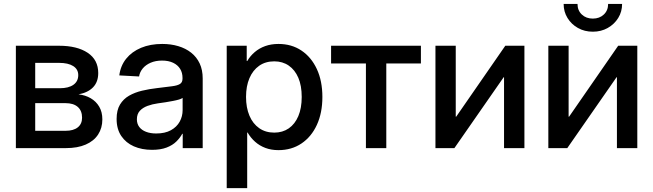

<svg xmlns="http://www.w3.org/2000/svg" viewBox="-20 -756 3334 980"><path d="M61 0V-522.5H281.7Q373.5 -522.5 427.5 -486.6Q481.4 -450.7 481.4 -383.3Q481.4 -337.9 455.1 -310.5Q428.7 -283.2 380.9 -274.4Q415.5 -270.5 442.9 -254.6Q470.2 -238.8 486.3 -211.7Q502.4 -184.6 502.4 -146.5Q502.4 -102.5 480.7 -69.3Q459 -36.1 417.5 -18.1Q376 0 316.4 0ZM159.7 -88.4H314.9Q355 -88.4 377 -106Q398.9 -123.5 398.9 -155.3Q398.9 -190.9 377 -210.2Q355 -229.5 314.9 -229.5H159.7ZM159.7 -305.7H285.2Q330.1 -305.7 354.7 -323.2Q379.4 -340.8 379.4 -372.6Q379.4 -402.3 353.8 -418.7Q328.1 -435.1 281.7 -435.1H159.7Z M755.9 8.8Q704.1 8.8 663.3 -9Q622.6 -26.9 598.9 -62Q575.2 -97.2 575.2 -148.9Q575.2 -193.8 592.5 -222.4Q609.9 -251 638.9 -267.6Q668 -284.2 704.8 -293Q741.7 -301.8 780.8 -306.2Q829.1 -312 857.7 -315.7Q886.2 -319.3 898.9 -327.6Q911.6 -335.9 911.6 -354.5V-358.4Q911.6 -384.8 899.4 -404.5Q887.2 -424.3 863.8 -435.5Q840.3 -446.8 807.1 -446.8Q773.9 -446.8 748.8 -435.8Q723.6 -424.8 708.5 -406.5Q693.4 -388.2 689.9 -365.7L588.9 -371.1Q595.2 -420.4 624 -456.3Q652.8 -492.2 700 -512Q747.1 -531.7 808.1 -531.7Q852.1 -531.7 889.9 -520.5Q927.7 -509.3 955.8 -487.1Q983.9 -464.8 999.3 -431.9Q1014.6 -398.9 1014.6 -355.5V0H912.6V-73.2H910.2Q899.4 -52.7 880.1 -33.7Q860.8 -14.6 830.3 -2.9Q799.8 8.8 755.9 8.8ZM777.3 -74.7Q822.3 -74.7 852.3 -91.3Q882.3 -107.9 897.2 -135Q912.1 -162.1 912.1 -193.8V-256.3Q906.7 -252 893.6 -248Q880.4 -244.1 862.5 -240.7Q844.7 -237.3 825 -234.1Q805.2 -231 786.1 -228.5Q757.8 -224.6 733.2 -215.6Q708.5 -206.5 693.6 -190.2Q678.7 -173.8 678.7 -147Q678.7 -124 690.9 -107.9Q703.1 -91.8 725.3 -83.3Q747.6 -74.7 777.3 -74.7Z M1137.2 204.1V-522.5H1239.3V-444.8H1242.2Q1257.3 -470.7 1280.3 -490.2Q1303.2 -509.8 1333.7 -520.8Q1364.3 -531.7 1401.4 -531.7Q1468.3 -531.7 1518.6 -498Q1568.8 -464.4 1597.2 -403.6Q1625.5 -342.8 1625.5 -261.2Q1625.5 -179.7 1597.4 -118.7Q1569.3 -57.6 1518.8 -23.7Q1468.3 10.3 1401.4 10.3Q1364.3 10.3 1334.5 -1Q1304.7 -12.2 1282 -32.5Q1259.3 -52.7 1243.7 -79.6H1241.7V204.1ZM1379.9 -79.1Q1422.4 -79.1 1453.9 -100.8Q1485.4 -122.6 1502.7 -163.3Q1520 -204.1 1520 -261.2Q1520 -318.8 1502.7 -359.1Q1485.4 -399.4 1453.9 -421.1Q1422.4 -442.9 1379.9 -442.9Q1335 -442.9 1302.7 -420.2Q1270.5 -397.5 1253.2 -356.9Q1235.8 -316.4 1235.8 -261.2Q1235.8 -206.5 1253.2 -165.5Q1270.5 -124.5 1303 -101.8Q1335.4 -79.1 1379.9 -79.1Z M1847.7 0V-432.1H1669.9V-522.5H2128.4V-432.1H1951.7V0Z M2656.7 0H2552.7V-361.8H2550.8L2299.3 0H2202.6V-522.5H2306.2V-160.6H2308.6L2559.1 -522.5H2656.7Z M3232.9 0H3128.9V-361.8H3127L2875.5 0H2778.8V-522.5H2882.3V-160.6H2884.8L3135.3 -522.5H3232.9ZM3005.9 -594.2Q2963.9 -594.2 2930.2 -613Q2896.5 -631.8 2876.7 -664.1Q2856.9 -696.3 2856.9 -735.8H2927.7Q2927.7 -702.6 2949.7 -681.9Q2971.7 -661.1 3005.9 -661.1Q3040 -661.1 3062 -681.9Q3084 -702.6 3084 -735.8H3155.3Q3155.3 -696.3 3135.5 -664.3Q3115.7 -632.3 3082 -613.3Q3048.3 -594.2 3005.9 -594.2Z"/></svg>

Font: Inter 28pt Medium
Style: Regular
Weight: 500
Designer: Rasmus Andersson
Foundry: rsms
Version: Version 4.001;git-66647c0bb